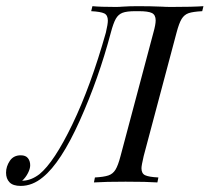

<svg xmlns="http://www.w3.org/2000/svg" viewBox="-72 -591 680 622"><path d="M55.6 -26.6Q103.2 -65.3 162.5 -188.3Q221.8 -311.3 271 -485.5Q277.4 -512.9 277.4 -524.2Q277.4 -541.9 265.7 -547.6Q254 -553.2 223.4 -554.8L227.4 -571Q253.2 -568.5 302.4 -568.5Q315.3 -568.5 323.4 -569.4Q347.6 -571 374.2 -571Q416.1 -571 453.2 -569.4Q464.5 -568.5 483.1 -568.5Q552.4 -568.5 587.1 -571L583.1 -554.8Q553.2 -553.2 539.1 -548.4Q525 -543.5 516.5 -529.8Q508.1 -516.1 500 -485.5L393.5 -85.5Q386.3 -54.8 386.3 -46Q386.3 -29 398 -23.4Q409.7 -17.7 441.1 -16.1L437.9 0Q404 -2.4 334.7 -2.4Q270.2 -2.4 232.3 0L235.5 -16.1Q264.5 -17.7 279 -22.6Q293.5 -27.4 302 -41.1Q310.5 -54.8 318.5 -85.5L425 -485.5Q432.3 -511.3 432.3 -525Q432.3 -542.7 420.2 -548.8Q408.1 -554.8 377.4 -554.8H366.1Q338.7 -554.8 325 -549.6Q311.3 -544.4 303.2 -530.2Q295.2 -516.1 287.1 -485.5Q247.6 -336.3 186.3 -200Q125 -63.7 66.9 -16.9Q33.1 11.3 -4.8 11.3Q-29.8 11.3 -41.1 -0.4Q-52.4 -12.1 -52.4 -31.5Q-52.4 -51.6 -40.3 -69.8Q-28.2 -87.9 -4.8 -87.9Q11.3 -87.9 18.5 -78.6Q25.8 -69.4 25.8 -55.6Q25.8 -44.4 18.5 -30.2Q11.3 -16.1 0 -5.6H2.4Q29 -6.5 55.6 -26.6Z"/></svg>

Font: Playfair Display SC
Style: Italic
Weight: 400
Italic angle: -14°
Designer: Claus Eggers Sørensen
Foundry: Claus Eggers Sørensen
Version: Version 1.202; ttfautohint (v1.6)